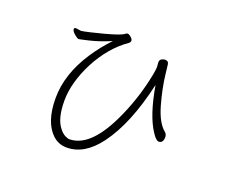

<svg xmlns="http://www.w3.org/2000/svg" viewBox="-115 -874 1231 1052"><g transform="rotate(20 500.0 -347.5)"><path d="M850 -236Q850 -200 824 -200Q809 -200 786 -235Q731 -316 702 -486Q647 -242 548 -109Q465 3 361 3Q314 3 280 -28Q212 -91 212 -231.5Q212 -372 305 -513Q348 -578 400 -632Q334 -604 279 -591Q224 -578 220 -578Q212 -578 194 -593.5Q176 -609 176 -621Q176 -629 187 -629L215 -625H219Q253 -630 343.5 -654Q434 -678 451 -693Q456 -698 463.5 -698Q471 -698 483 -687.5Q495 -677 495 -668Q495 -659 485 -652Q388 -584 324 -462Q262 -340 262 -234.5Q262 -129 302 -81Q318 -61 334 -53Q350 -45 359 -45Q477 -45 572 -240Q640 -380 670 -535Q676 -569 676 -579L674 -607Q674 -623 685 -628.5Q696 -634 704 -634Q725 -634 727 -614Q729 -597 733 -562Q742 -481 768 -389.5Q794 -298 837 -263Q850 -252 850 -236Z"/></g></svg>

Font: ToneOZ-Pinyin-WenKai-Light
Style: Light
Weight: 300
Designer: Fontworks Inc.
Foundry: ToneOZ
Version: Version 0.240331